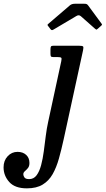

<svg xmlns="http://www.w3.org/2000/svg" viewBox="-226 -770 578 1050"><path d="M228 -494 122.5 -9.5Q110 48 96.2 97Q82.5 146 61.8 182.5Q41 219 7.2 239.5Q-26.5 260 -79 260Q-144.5 260 -175.5 225.2Q-206.5 190.5 -206.5 145Q-206.5 108.5 -184.2 84.5Q-162 60.5 -130 60.5Q-101 60.5 -83 77Q-65 93.5 -65 121Q-65 139 -73.2 149Q-81.5 159 -90 166.2Q-98.5 173.5 -98.5 183Q-98.5 192 -92 200.8Q-85.5 209.5 -66.5 209.5Q-41.5 209.5 -26 188.8Q-10.5 168 -1.2 133.5Q8 99 13.5 57.5Q19 16 24.2 -26Q29.5 -68 37.5 -104L109 -435Q112.5 -450.5 108.8 -454.2Q105 -458 86 -458H65Q55 -458 52.5 -461.8Q50 -465.5 50 -476.5V-499Q50 -512 53 -516Q56 -520 68 -520H204.5Q226 -520 228.8 -515.2Q231.5 -510.5 228 -494ZM49.5 -611.5 38 -626.5Q33 -632.5 33.8 -634.5Q34.5 -636.5 41 -642L156.5 -741Q166.5 -749.5 184.5 -749.5H234Q244 -749.5 248 -747.5Q252 -745.5 255.5 -741L329.5 -640.5Q332 -636.5 331.8 -634.8Q331.5 -633 327 -629L309.5 -613.5Q302.5 -607.5 300.5 -608Q298.5 -608.5 293.5 -613L216 -681.5Q205 -691 191 -682L67 -608.5Q60.5 -604.5 56.8 -605.5Q53 -606.5 49.5 -611.5Z"/></svg>

Font: Besley* Narrow Medium
Style: Italic
Weight: 500
Width: 4
Italic angle: -13°
Designer: Owen Earl
Foundry: indestructible type*
Version: Version 3.000; ttfautohint (v1.8.3)